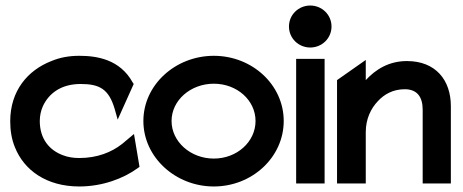

<svg xmlns="http://www.w3.org/2000/svg" viewBox="-20 -664 1676 695"><path d="M34 -131C67 -48 148 11 267 11C351 11 427 -18 478 -55L485 -60L465 -179L422 -143C384 -113 332 -92 267 -92C246 -92 226 -95 208 -102C159 -120 124 -161 124 -226C124 -245 128 -263 135 -279C156 -325 200 -360 272 -360C341 -360 374 -341 395 -270L406 -231L464 -360L460 -366C414 -449 331 -462 267 -462C230 -462 197 -456 166 -443C81 -410 17 -336 17 -225C17 -192 22 -160 34 -131Z M754 11C893 11 1007 -95 1007 -226C1007 -357 893 -462 754 -462C615 -462 499 -357 499 -226C499 -95 615 11 754 11ZM754 -361C838 -361 905 -301 905 -226C905 -151 838 -90 754 -90C670 -90 601 -151 601 -226C601 -301 670 -361 754 -361Z M1103 -492C1145 -492 1180 -525 1180 -568C1180 -611 1145 -644 1103 -644C1061 -644 1026 -611 1026 -568C1026 -525 1061 -492 1103 -492ZM1155 0V-451H1052V0Z M1304 0V-186C1304 -234 1323 -272 1348 -298C1370 -322 1402 -341 1445 -341C1490 -341 1510 -313 1510 -267V0H1612V-280C1612 -374 1557 -443 1453 -443C1388 -443 1340 -413 1304 -374V-447L1200 -374V0Z"/></svg>

Font: Charger Pro
Style: Blk
Weight: 900
Designer: Jasper
Foundry: Cannot Into Space Fonts
Version: Version 1.09